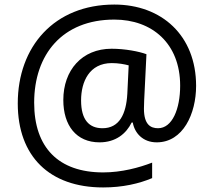

<svg xmlns="http://www.w3.org/2000/svg" viewBox="-20 -734 939 843"><path d="M841 -357C841 -578 690 -714 482 -714C218 -714 58 -529 58 -280C58 -48 197 89 433 89C519 89 591 72 648 48V-20C591 2 514 23 433 23C237 23 130 -86 130 -283C130 -495 254 -648 482 -648C648 -648 771 -543 771 -358C771 -255 736 -171 674 -171C641 -171 612 -187 612 -257C612 -261 612 -269 613 -293L623 -496C591 -508 529 -520 470 -520C340 -520 258 -426 258 -295C258 -183 315 -109 417 -109C488 -109 534 -147 558 -196H563C571 -150 607 -109 668 -109C784 -109 841 -235 841 -357ZM336 -293C336 -375 372 -457 471 -457C499 -457 527 -452 545 -447L539 -322C534 -233 504 -171 430 -171C372 -171 336 -207 336 -293Z"/></svg>

Font: Noto Sans Mahajani
Style: Regular
Weight: 400
Designer: Monotype Design Team
Foundry: Monotype Imaging Inc.
Version: Version 2.003